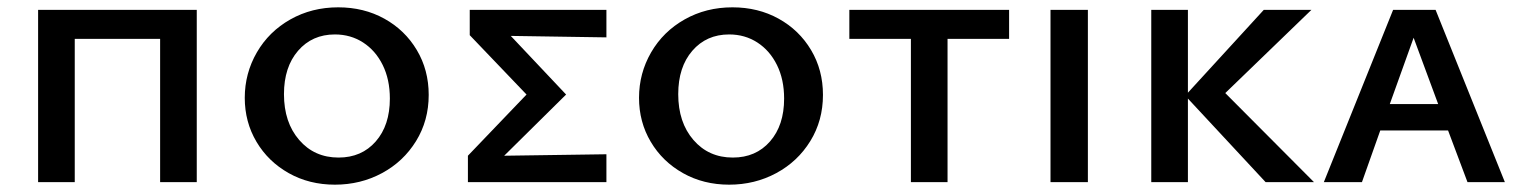

<svg xmlns="http://www.w3.org/2000/svg" viewBox="-20 -497 4151 524"><path d="M517 0H417V-391H184V0H84V-470H517Z M648 -230Q648 -297 681 -354Q714 -411 772.5 -444Q831 -477 903 -477Q973 -477 1029 -446Q1085 -415 1117.5 -360.5Q1150 -306 1150 -238Q1150 -168 1115.5 -112Q1081 -56 1022.5 -24.5Q964 7 894 7Q824 7 768 -24.5Q712 -56 680 -110Q648 -164 648 -230ZM1044 -228Q1044 -280 1024.5 -319.5Q1005 -359 971 -381Q937 -403 894 -403Q832 -403 793.5 -358.5Q755 -314 755 -240Q755 -163 796.5 -115Q838 -67 904 -67Q967 -67 1005.5 -111Q1044 -155 1044 -228Z M1635 -395 1374 -399 1525 -239 1356 -72 1635 -76V0H1257V-72L1417 -239L1262 -401V-470H1635Z M1724 -230Q1724 -297 1757 -354Q1790 -411 1848.5 -444Q1907 -477 1979 -477Q2049 -477 2105 -446Q2161 -415 2193.5 -360.5Q2226 -306 2226 -238Q2226 -168 2191.5 -112Q2157 -56 2098.5 -24.5Q2040 7 1970 7Q1900 7 1844 -24.5Q1788 -56 1756 -110Q1724 -164 1724 -230ZM2120 -228Q2120 -280 2100.5 -319.5Q2081 -359 2047 -381Q2013 -403 1970 -403Q1908 -403 1869.5 -358.5Q1831 -314 1831 -240Q1831 -163 1872.5 -115Q1914 -67 1980 -67Q2043 -67 2081.5 -111Q2120 -155 2120 -228Z M2734 -391H2566V0H2466V-391H2298V-470H2734Z M2847 -470H2949V0H2847Z M3434 0 3222 -228V0H3122V-470H3222V-244L3429 -470H3559L3324 -243L3566 0Z M3932 -141H3747L3697 0H3593L3782 -470H3898L4087 0H3985ZM3905 -213 3838 -394 3773 -213Z"/></svg>

Font: Ysabeau SC Semibold
Style: Regular
Weight: 600
Designer: Christian Thalmann (Catharsis Fonts)
Version: Version 0.003